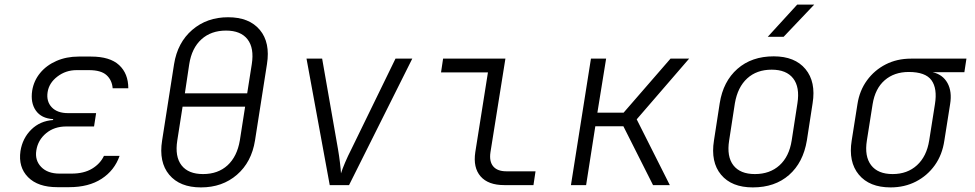

<svg xmlns="http://www.w3.org/2000/svg" viewBox="-20 -805 4240 835"><path d="M281 9H229Q145 9 102 -34.5Q59 -78 69 -148Q78 -204 116 -241.5Q154 -279 211 -283V-287Q160 -290 136 -324Q112 -358 120 -411Q127 -454 154.5 -487.5Q182 -521 225.5 -540Q269 -559 322 -559H376Q458 -559 498 -522Q538 -485 538 -421H470Q467 -457 443 -478.5Q419 -500 367 -500H313Q266 -500 229.5 -472Q193 -444 187 -404Q181 -364 205 -338.5Q229 -313 276 -313H398L389 -255H268Q216 -255 180.5 -225.5Q145 -196 138 -151Q131 -108 159 -79Q187 -50 239 -50H291Q345 -50 380.5 -71.5Q416 -93 432 -127H500Q478 -64 422 -27.5Q366 9 281 9Z M854 10Q762 10 716 -45Q670 -100 685 -194L737 -526Q752 -620 816 -675Q880 -730 972 -730Q1064 -730 1110 -675Q1156 -620 1141 -526L1089 -194Q1074 -100 1010.5 -45Q947 10 854 10ZM784 -399H1055L1075 -526Q1086 -596 1056.5 -634Q1027 -672 963 -672Q898 -672 856 -634Q814 -596 803 -526ZM863 -48Q928 -48 969.5 -86Q1011 -124 1023 -194L1046 -341H774L751 -194Q740 -124 769.5 -86Q799 -48 863 -48Z M1414 0 1313 -550H1381L1450 -156Q1455 -127 1458.5 -97.5Q1462 -68 1463 -51Q1468 -68 1480.5 -97.5Q1493 -127 1508 -156L1700 -550H1773L1498 0Z M2173 0Q2103 0 2070 -38Q2037 -76 2047 -143L2102 -490H1898L1907 -550H2178L2113 -143Q2107 -103 2125 -81.5Q2143 -60 2182 -60H2309L2300 0Z M2463 0 2550 -550H2616L2578 -315H2692L2896 -550H2977L2749 -286L2893 0H2820L2691 -256H2569L2529 0Z M3254 10Q3162 10 3116 -45Q3070 -100 3085 -194L3110 -356Q3125 -451 3187 -505.5Q3249 -560 3345 -560Q3437 -560 3483 -504.5Q3529 -449 3514 -356L3489 -194Q3473 -98 3411.5 -44Q3350 10 3254 10ZM3263 -48Q3328 -48 3370 -86Q3412 -124 3423 -194L3448 -356Q3459 -426 3429.5 -464Q3400 -502 3336 -502Q3271 -502 3229.5 -464Q3188 -426 3176 -356L3151 -194Q3140 -124 3169.5 -86Q3199 -48 3263 -48ZM3319 -645 3447 -785H3521L3388 -645Z M3853 10Q3761 10 3715 -45.5Q3669 -101 3684 -194L3709 -352Q3718 -411 3750.5 -455.5Q3783 -500 3832 -525Q3881 -550 3942 -550H4183L4174 -491H4036Q4080 -481 4100.5 -444Q4121 -407 4112 -352L4087 -194Q4078 -132 4045.5 -86.5Q4013 -41 3963.5 -15.5Q3914 10 3853 10ZM3862 -48Q3926 -48 3968 -86.5Q4010 -125 4021 -194L4046 -352Q4057 -420 4031 -456Q4005 -492 3932 -492Q3869 -492 3827.5 -456Q3786 -420 3775 -352L3750 -194Q3739 -125 3768.5 -86.5Q3798 -48 3862 -48Z"/></svg>

Font: JetBrains Mono NL ExtraLight
Style: Italic
Weight: 200
Italic angle: -9°
Monospace: yes
Designer: Philipp Nurullin, Konstantin Bulenkov
Foundry: JetBrains
Version: Version 2.305; ttfautohint (v1.8.4.7-5d5b)